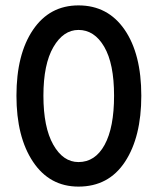

<svg xmlns="http://www.w3.org/2000/svg" viewBox="-20 -684 585 712"><path d="M504 -329Q504 -176 443.5 -84Q383 8 271 8Q164 8 102.5 -84Q41 -176 41 -329Q41 -483 102.5 -573.5Q164 -664 271 -664Q380 -664 442 -574Q504 -484 504 -329ZM271 -83Q333 -83 368 -147Q403 -211 403 -329Q403 -448 366.5 -510.5Q330 -573 271 -573Q215 -573 178 -509.5Q141 -446 141 -329Q141 -212 177.5 -147.5Q214 -83 271 -83Z"/></svg>

Font: Hind Madurai Medium
Style: Regular
Weight: 500
Designer: Jyotish Sonowal
Foundry: Indian Type Foundry
Version: Version 1.001;PS 1.0;hotconv 1.0.86;makeotf.lib2.5.63406; tt